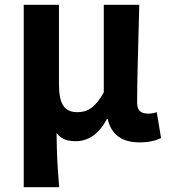

<svg xmlns="http://www.w3.org/2000/svg" viewBox="-20 -580 704 801"><path d="M79 201H227C220 120 217 66 216 -25C237 3 265 9 297 9C349 9 395 -23 426 -84H429C444 -19 488 14 562 14C605 14 630 6 652 -4L634 -112C622 -108 609 -106 599 -106C569 -106 552 -117 552 -153C552 -257 558 -424 561 -560H413V-195C378 -131 345 -112 303 -112C249 -112 226 -145 226 -229V-560H79Z"/></svg>

Font: Noto Sans HK
Style: Bold
Weight: 700
Designer: Ryoko NISHIZUKA 西塚涼子 (kana, bopomofo & ideographs); Paul D. Hunt (Latin, Greek & Cyrillic); Sandoll Communications 산돌커뮤니
Foundry: Adobe
Version: Version 2.002;hotconv 1.0.116;makeotfexe 2.5.65601